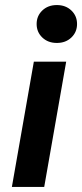

<svg xmlns="http://www.w3.org/2000/svg" viewBox="-20 -740 325 760"><path d="M205 -570Q170 -570 147.5 -591.5Q125 -613 125 -645Q125 -677 147.5 -698.5Q170 -720 205 -720Q240 -720 262.5 -698.5Q285 -677 285 -645Q285 -613 262.5 -591.5Q240 -570 205 -570ZM27 0 114 -496H242L155 0Z"/></svg>

Font: DeepMind Sans
Style: Bold Italic
Weight: 700
Italic angle: -10°
Designer: Jonny Pinhorn / Modifications: Colophon Foundry
Foundry: Colophon Foundry
Version: Version 1.002; ttfautohint (v1.8.2)